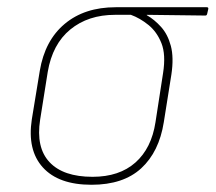

<svg xmlns="http://www.w3.org/2000/svg" viewBox="-20 -499 596 531"><path d="M233 12Q142 12 98.5 -36Q55 -84 68 -169L90 -303Q104 -387 159 -433Q214 -479 300 -479H552Q557 -479 556 -474L553 -461Q552 -456 548 -456L386 -458V-457Q407 -445 425.5 -424.5Q444 -404 452.5 -372Q461 -340 454 -293L433 -161Q420 -79 370.5 -33.5Q321 12 233 12ZM236 -10Q310 -10 354.5 -49.5Q399 -89 410 -161L431 -297Q439 -348 426.5 -379.5Q414 -411 390.5 -430Q367 -449 342 -458H298Q224 -458 174.5 -417.5Q125 -377 112 -300L91 -168Q79 -91 117 -50.5Q155 -10 236 -10Z"/></svg>

Font: Sofia Sans Thin
Style: Italic
Weight: 250
Italic angle: -9°
Version: Version 4.100-B